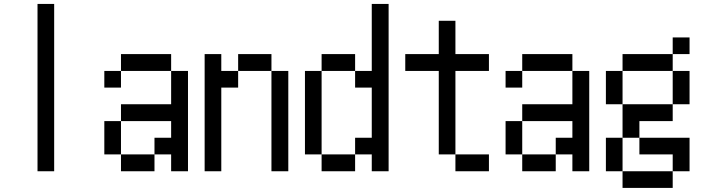

<svg xmlns="http://www.w3.org/2000/svg" viewBox="-20 -796 3540 957"><path d="M167 57.6V-776.4H250V57.6Z M500 -359.4V-442.4H583V-359.4ZM500 -26.4V-192.4H583V-276.4H833V-442.4H583V-526.4H833V-442.4H917V57.6H833V-26.4H750V57.6H583V-26.4H750V-109.4H833V-192.4H583V-26.4Z M1000 57.6V-526.4H1083V-442.4H1167V-526.4H1333V-442.4H1417V57.6H1333V-442.4H1167V-359.4H1083V57.6Z M1500 -26.4V-442.4H1583V-526.4H1750V-442.4H1833V-776.4H1917V57.6H1833V-26.4H1750V-109.4H1833V-359.4H1750V-442.4H1583V-26.4H1750V57.6H1583V-26.4Z M2000 -442.4V-526.4H2167V-692.4H2250V-526.4H2417V-442.4H2250V-26.4H2167V-442.4ZM2250 -26.4H2417V57.6H2250Z M2500 -359.4V-442.4H2583V-359.4ZM2500 -26.4V-192.4H2583V-276.4H2833V-442.4H2583V-526.4H2833V-442.4H2917V57.6H2833V-26.4H2750V57.6H2583V-26.4H2750V-109.4H2833V-192.4H2583V-26.4Z M3000 -276.4V-442.4H3083V-526.4H3333V-442.4H3417V-276.4H3333V-442.4H3083V-276.4H3333V-192.4H3167V-109.4H3417V57.6H3333V-26.4H3167V-109.4H3083V-276.4ZM3000 57.6V-109.4H3083V57.6H3333V140.6H3083V57.6ZM3333 -526.4V-609.4H3417V-526.4Z"/></svg>

Font: KH Dot Kodenmachou 12
Style: Regular
Weight: 400
Designer: Original version for X68000 by Keitarou Hiraki (http://hp.vector.co.jp/authors/VA000874/) / TrueType conversion by Homem
Version: Version 1.00.20150527